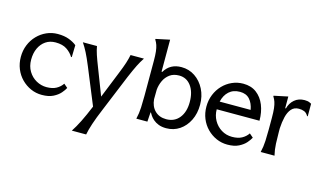

<svg xmlns="http://www.w3.org/2000/svg" viewBox="-112 -1141 2963 1761"><g transform="rotate(15 1369.0 -260.5)"><path d="M515 -108Q504 -86 479.5 -57.5Q455 -29 412.5 -7.5Q370 14 305 14Q249 14 199.5 -8Q150 -30 111.5 -69Q73 -108 51.5 -160.5Q30 -213 30 -274Q30 -335 51.5 -388Q73 -441 111.5 -480.5Q150 -520 199.5 -542Q249 -564 305 -564Q367 -564 411.5 -547Q456 -530 485 -506L482 -392H475Q453 -429 412.5 -456.5Q372 -484 305 -484Q251 -484 211.5 -457Q172 -430 150 -383Q128 -336 128 -274Q128 -211 156.5 -164Q185 -117 231 -91.5Q277 -66 328 -66Q384 -66 420.5 -86Q457 -106 479 -139Z M880 0Q843 88 822 151.5Q801 215 793 259H657Q687 214 719 150Q751 86 788 -4L646 -350Q615 -425 592.5 -469Q570 -513 545 -550H679Q685 -514 699 -471.5Q713 -429 741 -358L836 -112L935 -358Q964 -429 977.5 -471.5Q991 -514 998 -550H1125Q1100 -513 1078 -469Q1056 -425 1024 -350Z M1218 -222V-553Q1218 -607 1214 -641.5Q1210 -676 1202 -700Q1194 -724 1180 -746V-752L1312 -780V-476H1319Q1371 -564 1479 -564Q1551 -564 1608 -525.5Q1665 -487 1698.5 -421.5Q1732 -356 1732 -274Q1732 -191 1700 -126Q1668 -61 1612.5 -23.5Q1557 14 1486 14Q1444 14 1413.5 2Q1383 -10 1363 -27.5Q1343 -45 1331.5 -62Q1320 -79 1315 -89H1311L1305 0H1200Q1213 -54 1215.5 -110Q1218 -166 1218 -222ZM1311 -215Q1316 -148 1357 -107Q1398 -66 1465 -66Q1543 -66 1588.5 -122.5Q1634 -179 1634 -274Q1634 -369 1591.5 -426.5Q1549 -484 1478 -484Q1425 -484 1389.5 -458Q1354 -432 1335 -391Q1316 -350 1312 -305Z M2067 14Q2011 14 1961.5 -8Q1912 -30 1873.5 -69Q1835 -108 1813.5 -160.5Q1792 -213 1792 -274Q1792 -335 1813.5 -388Q1835 -441 1873 -480.5Q1911 -520 1960.5 -542Q2010 -564 2066 -564Q2141 -564 2192 -525.5Q2243 -487 2269.5 -421.5Q2296 -356 2296 -274H1890Q1890 -217 1916.5 -169.5Q1943 -122 1988.5 -94Q2034 -66 2090 -66Q2146 -66 2182.5 -86Q2219 -106 2241 -139L2277 -108Q2266 -86 2241.5 -57.5Q2217 -29 2174.5 -7.5Q2132 14 2067 14ZM1898 -349H2192Q2181 -411 2148 -447.5Q2115 -484 2056 -484Q1992 -484 1952 -447.5Q1912 -411 1898 -349Z M2707 -428Q2691 -456 2669 -465Q2647 -474 2618 -474Q2573 -474 2547 -444Q2521 -414 2509 -364.5Q2497 -315 2494 -255V-222Q2494 -166 2496.5 -110Q2499 -54 2512 0H2381Q2394 -54 2396.5 -110Q2399 -166 2399 -222V-330Q2399 -384 2395 -418.5Q2391 -453 2383 -477Q2375 -501 2361 -523V-529L2494 -557V-446H2501Q2514 -498 2552.5 -531Q2591 -564 2648 -564Q2678 -564 2695.5 -555.5Q2713 -547 2713 -547V-428Z"/></g></svg>

Font: Faculty Glyphic
Style: Regular
Weight: 400
Designer: Koto Studio, Dylan Young
Foundry: Koto Studio
Version: Version 1.004; ttfautohint (v1.8.4.7-5d5b)